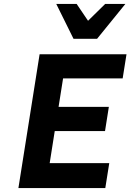

<svg xmlns="http://www.w3.org/2000/svg" viewBox="-20 -950 659 970"><path d="M73 0H512L532 -126H231L256.6 -288H510.6L529.9 -410H275.9L298.7 -554H599.7L619.1 -676H180.1ZM470.4 -754 613.3 -930H511.3L424.8 -845L367.3 -930H264.3L351.4 -754Z"/></svg>

Font: Fog Sans
Style: It
Weight: 700
Foundry: Intel Corporation
Version: Version 1.00